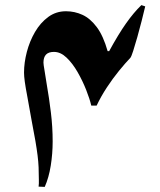

<svg xmlns="http://www.w3.org/2000/svg" viewBox="-20 -726 625 751"><path d="M155 5 131 4Q132 -3 132 -8.5Q132 -14 132 -23Q132 -49 131 -71.5Q130 -94 127 -118Q124 -142 118.5 -174.5Q113 -207 104 -253Q94 -311 87 -347.5Q80 -384 77 -406Q74 -428 74 -442Q74 -481 85 -523Q96 -565 117 -601Q138 -637 168.5 -659.5Q199 -682 238 -682Q272 -682 302.5 -668Q333 -654 358.5 -620Q384 -586 401 -526H407Q443 -592 473 -634.5Q503 -677 533 -706L548 -701Q542 -676 534 -644Q526 -612 517 -580.5Q508 -549 501 -527Q494 -505 490 -500Q470 -479 445.5 -449Q421 -419 398 -384Q375 -349 358 -313H337Q331 -339 317 -374.5Q303 -410 283.5 -444Q264 -478 240.5 -500.5Q217 -523 191 -523Q170 -523 160 -512.5Q150 -502 150 -481Q150 -474 154 -451.5Q158 -429 163 -395Q172 -344 179 -286.5Q186 -229 186 -173Q186 -125 178.5 -78Q171 -31 155 5Z"/></svg>

Font: Noto Nastaliq Urdu SemiBold
Style: Regular
Weight: 600
Version: Version 3.007